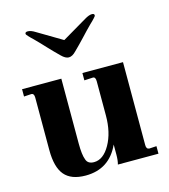

<svg xmlns="http://www.w3.org/2000/svg" viewBox="-102 -744 737 836"><g transform="rotate(-15 266.0 -326.0)"><path d="M182 10Q117 10 87 -25.5Q57 -61 57 -138V-375Q57 -394 44 -394L11 -392V-425H188V-132Q188 -82 197 -59Q204 -37 232 -37Q274 -37 304 -90Q334 -143 334 -220V-374Q334 -394 322 -394L283 -392V-425H466V-51Q466 -33 479 -32L512 -34V0H329Q334 -17 334 -44V-89Q289 10 182 10ZM244 -506Q229 -506 211 -524L187 -548L164 -572Q140 -598 116 -622Q104 -633 96 -642Q88 -650 88 -654Q88 -662 100 -662Q114 -662 133 -650L244 -584L356 -650Q376 -662 389 -662Q400 -662 400 -654Q400 -650 392 -642Q384 -633 372 -622Q348 -598 324 -572L301 -548L277 -524Q260 -506 244 -506Z"/></g></svg>

Font: UnnaBold
Style: Bold
Weight: 700
Designer: Jorge de Buen Unna
Foundry: Omnibus-Type
Version: Version 2.008;hotconv 1.0.109;makeotfexe 2.5.65596